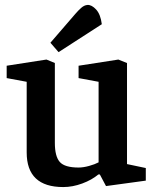

<svg xmlns="http://www.w3.org/2000/svg" viewBox="-20 -746 625 777"><path d="M236 11Q162 11 125 -24Q88 -59 88 -129V-415L7 -430V-480L168 -505L202 -491V-168Q202 -113 222 -90.5Q242 -68 298 -68Q317 -68 340.5 -74.5Q364 -81 379 -89V-415L298 -430V-480L459 -505L494 -491V-82L570 -66V-15L409 7L384 -40H378Q352 -18 313 -3.5Q274 11 236 11ZM217 -535 184 -573 285 -690Q297 -704 309 -714.5Q321 -725 334 -726Q351 -727 369 -707.5Q387 -688 392 -648Z"/></svg>

Font: Faustina SemiBold
Style: Regular
Weight: 600
Designer: Alfonso Garcia
Foundry: http://www.omnibus-type.com
Version: Version 1.200